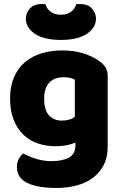

<svg xmlns="http://www.w3.org/2000/svg" viewBox="-20 -751 607 952"><path d="M289 -501Q346 -501 392.5 -486.5Q439 -472 471 -449Q491 -435 502.5 -418Q514 -401 514 -374V-24Q514 29 494 67.5Q474 106 439.5 131.5Q405 157 358.5 169Q312 181 259 181Q168 181 116 156.5Q64 132 64 77Q64 54 73.5 36.5Q83 19 95 10Q124 26 160.5 37Q197 48 236 48Q290 48 322 30Q354 12 354 -28V-44Q313 -26 254 -26Q209 -26 168.5 -39.5Q128 -53 97.5 -81.5Q67 -110 48.5 -155Q30 -200 30 -262Q30 -323 49.5 -368Q69 -413 103.5 -442.5Q138 -472 185.5 -486.5Q233 -501 289 -501ZM351 -356Q344 -360 330.5 -364Q317 -368 297 -368Q248 -368 223.5 -340.5Q199 -313 199 -262Q199 -204 223.5 -178.5Q248 -153 286 -153Q327 -153 351 -172ZM282 -553Q198 -553 153 -583.5Q108 -614 108 -659Q108 -685 127.5 -708Q147 -731 188 -731Q193 -731 197 -731Q201 -731 206 -730Q211 -708 231 -693Q251 -678 282 -678Q313 -678 332.5 -693Q352 -708 358 -730Q363 -731 367 -731Q371 -731 376 -731Q417 -731 436.5 -708Q456 -685 456 -659Q456 -614 411 -583.5Q366 -553 282 -553Z"/></svg>

Font: Baloo Chettan
Style: Regular
Weight: 400
Designer: Maithili Shingre and Ek Type
Foundry: Ek Type
Version: Version 1.443;PS 1.000;hotconv 16.6.51;makeotf.lib2.5.65220;